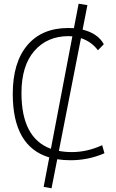

<svg xmlns="http://www.w3.org/2000/svg" viewBox="-20 -854 626 1035"><path d="M257.8 161.1 215.3 153.3 245.6 -5.4Q48.8 -64 48.8 -347.7Q48.8 -517.1 127.2 -610.1Q205.6 -703.1 348.6 -703.1Q363.8 -703.1 378.4 -702.1L403.8 -834L451.2 -826.2L425.3 -694.3Q507.3 -674.3 539.6 -615.7L507.8 -583Q473.6 -629.4 416.5 -648.4L297.4 -40.5Q329.6 -34.2 367.2 -34.2Q450.2 -34.2 530.8 -71.3L543 -27.8Q456.1 9.8 360.4 9.8Q322.3 9.8 288.6 4.4ZM254.4 -51.8 370.1 -658.2Q359.9 -659.2 349.6 -659.2Q234.4 -659.2 165 -579.3Q95.7 -499.5 95.7 -352.5Q95.7 -109.4 254.4 -51.8Z"/></svg>

Font: Cascadia Mono NF ExtraLight
Style: Regular
Weight: 200
Monospace: yes
Designer: Aaron Bell
Foundry: Saja Typeworks
Version: Version 2404.023; ttfautohint (v1.8.4)